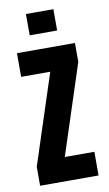

<svg xmlns="http://www.w3.org/2000/svg" viewBox="-83 -757 453 799"><g transform="rotate(-10 143.5 -357.0)"><path d="M20 0V-80L144 -460H21V-560H266V-480L142 -100H267V0ZM86 -624V-714H202V-624Z"/></g></svg>

Font: Tektur Condensed Medium
Style: Regular
Weight: 500
Width: 3
Designer: Adam Jagosz
Foundry: Adam Jagosz
Version: Version 1.005;gftools[0.9.30]